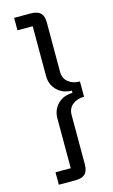

<svg xmlns="http://www.w3.org/2000/svg" viewBox="-135 -810 586 998"><g transform="rotate(-15 157.5 -311.0)"><path d="M140 -760Q176 -760 192.5 -744Q209 -728 209 -692V-427Q209 -392 233.5 -372Q258 -352 296 -352V-270Q258 -270 233.5 -250Q209 -230 209 -195V70Q209 106 192.5 122Q176 138 140 138H51V71H133V-197Q133 -242 163 -273Q193 -304 243 -305V-317Q193 -318 163 -349Q133 -380 133 -425V-693H51V-760Z"/></g></svg>

Font: IBM Plex Sans Cond Text
Style: Regular
Weight: 450
Width: 3
Designer: Mike Abbink, Paul van der Laan, Pieter van Rosmalen
Foundry: Bold Monday
Version: Version 1.3